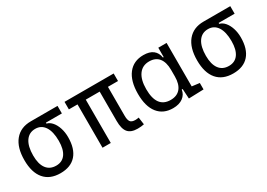

<svg xmlns="http://www.w3.org/2000/svg" viewBox="-5 -1104 2353 1692"><g transform="rotate(-30 1172.0 -258.5)"><path d="M275.9 9.8Q168.9 9.8 112.3 -56.9Q55.7 -123.5 55.7 -249Q55.7 -377.4 113.5 -447.5Q171.4 -517.6 275.9 -517.6H547.9V-440.9H385.3V-431.2Q415.5 -424.3 439.5 -396.2Q463.4 -368.2 477.3 -325.7Q491.2 -283.2 491.2 -232.9Q491.2 -115.2 436 -52.7Q380.9 9.8 275.9 9.8ZM275.9 -66.9Q337.9 -66.9 370.8 -113Q403.8 -159.2 403.8 -245.6Q403.8 -339.4 370.4 -390.1Q336.9 -440.9 275.9 -440.9Q212.4 -440.9 177.7 -390.1Q143.1 -339.4 143.1 -245.6Q143.1 -159.2 177.2 -113Q211.4 -66.9 275.9 -66.9Z M1060.1 9.8Q992.7 9.8 962.6 -26.1Q932.6 -62 932.6 -141.6V-440.9H791V0H707V-440.9H619.1V-517.6H1119.1V-440.9H1016.6V-146.5Q1016.6 -105 1029.8 -85.9Q1043 -66.9 1081.5 -66.9Q1087.9 -66.9 1095.9 -67.9Q1104 -68.8 1115.7 -70.8L1126 3.4Q1097.7 9.8 1060.1 9.8Z M1421.4 9.8Q1322.8 9.8 1268.6 -58.3Q1214.4 -126.5 1214.4 -253.9Q1214.4 -384.3 1269.8 -455.8Q1325.2 -527.3 1425.8 -527.3Q1488.3 -527.3 1522.9 -500.2Q1557.6 -473.1 1565.4 -422.4H1573.2V-517.6H1657.7V-75.2L1734.9 -65.4V0L1583 4.9L1577.1 -95.2H1567.9Q1561 -47.4 1522.5 -18.8Q1483.9 9.8 1421.4 9.8ZM1573.2 -225.1V-292.5Q1573.2 -370.6 1539.6 -412.1Q1505.9 -453.6 1441.9 -453.6Q1373 -453.6 1335.7 -401.6Q1298.3 -349.6 1298.3 -253.9Q1298.3 -64 1439 -64Q1504.4 -64 1538.8 -105.5Q1573.2 -147 1573.2 -225.1Z M2033.7 9.8Q1926.8 9.8 1870.1 -56.9Q1813.5 -123.5 1813.5 -249Q1813.5 -377.4 1871.3 -447.5Q1929.2 -517.6 2033.7 -517.6H2305.7V-440.9H2143.1V-431.2Q2173.3 -424.3 2197.3 -396.2Q2221.2 -368.2 2235.1 -325.7Q2249 -283.2 2249 -232.9Q2249 -115.2 2193.8 -52.7Q2138.7 9.8 2033.7 9.8ZM2033.7 -66.9Q2095.7 -66.9 2128.7 -113Q2161.6 -159.2 2161.6 -245.6Q2161.6 -339.4 2128.2 -390.1Q2094.7 -440.9 2033.7 -440.9Q1970.2 -440.9 1935.5 -390.1Q1900.9 -339.4 1900.9 -245.6Q1900.9 -159.2 1935.1 -113Q1969.2 -66.9 2033.7 -66.9Z"/></g></svg>

Font: Cascadia Code NF SemiLight
Style: Regular
Weight: 350
Monospace: yes
Designer: Aaron Bell
Foundry: Saja Typeworks
Version: Version 2404.023; ttfautohint (v1.8.4)